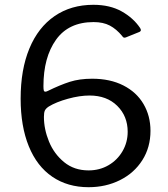

<svg xmlns="http://www.w3.org/2000/svg" viewBox="-20 -771 701 800"><path d="M369 -751Q438 -751 487 -723.5Q536 -696 564 -654Q567 -648 567 -646Q567 -641 561 -638L504 -615Q502 -614 499 -614Q493 -614 489 -621Q465 -650 437.5 -664.5Q410 -679 370 -679Q266 -679 213.5 -605.5Q161 -532 161 -412Q161 -399 162.5 -394Q164 -389 169 -389Q173 -389 179 -392Q230 -417 270.5 -430Q311 -443 364 -443Q439 -443 494 -415Q549 -387 578 -337.5Q607 -288 607 -226Q607 -157 573 -103.5Q539 -50 480 -20.5Q421 9 349 9Q262 9 198 -34.5Q134 -78 100 -161.5Q66 -245 66 -360Q66 -481 102.5 -569Q139 -657 207.5 -704Q276 -751 369 -751ZM353 -373Q312 -373 263 -359.5Q214 -346 183 -327Q171 -319 167 -310.5Q163 -302 163 -284Q163 -233 184 -181.5Q205 -130 247 -95.5Q289 -61 349 -61Q395 -61 432 -82.5Q469 -104 490.5 -141Q512 -178 512 -222Q512 -287 468.5 -330Q425 -373 353 -373Z"/></svg>

Font: Libre Franklin
Style: Regular
Weight: 400
Designer: Pablo Impallari, Rodrigo Fuenzalida
Foundry: Impallari Type
Version: Version 1.001; ttfautohint (v1.4.1)